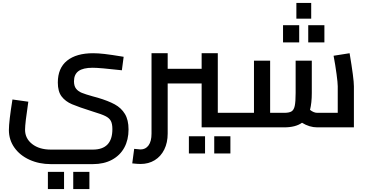

<svg xmlns="http://www.w3.org/2000/svg" viewBox="-20 -859 2479 1295"><path d="M40 18Q40 -39 64 -188L171 -173Q149 -27 149 16Q149 75 197 112.5Q245 150 323 150H606Q738 150 738 12Q738 -24 727.5 -43.5Q717 -63 691 -76Q665 -89 608 -106Q510 -137 465.5 -156Q421 -175 395.5 -208.5Q370 -242 370 -302Q370 -400 432.5 -450Q495 -500 608 -500Q642 -500 685.5 -495Q729 -490 814 -476L802 -385Q652 -402 605 -402Q540 -402 509.5 -379.5Q479 -357 479 -311Q479 -279 493 -261Q507 -243 531.5 -233Q556 -223 606 -209L639 -200Q710 -179 754 -155Q798 -131 822.5 -90.5Q847 -50 847 14Q847 84 818.5 136.5Q790 189 735.5 218.5Q681 248 606 248H323Q244 248 179 218.5Q114 189 77 136.5Q40 84 40 18ZM303 300H412V416H303ZM474 300H583V416H474Z M1583 -49Q1583 -24 1579 -12Q1575 0 1563 0H1340V-296H1111V42Q1111 103 1088 149.5Q1065 196 1023.5 221.5Q982 247 928 247Q908 247 872 243L885 145Q925 149 928 149Q962 149 982 121.5Q1002 94 1002 42V-500H1111V-395H1340V-500H1449V-98H1563Q1575 -98 1579 -86Q1583 -74 1583 -49ZM1254 60H1363V176H1254ZM1425 60H1534V176H1425Z M2367 -277V0H2120Q2067 0 2017 -31Q1973 0 1897 0H1563Q1551 0 1547 -12Q1543 -24 1543 -49Q1543 -74 1547 -86Q1551 -98 1563 -98H1693V-450H1802V-98H1897Q1930 -98 1946 -107.5Q1962 -117 1968 -145Q1974 -173 1974 -232V-450H2083V-232Q2083 -165 2071 -118Q2096 -98 2120 -98H2258V-277Q2258 -300 2250 -359.5Q2242 -419 2230 -483L2338 -500Q2367 -328 2367 -277ZM1979 -839H2079V-733H1979ZM1889 -689H1998V-573H1889ZM2059 -689H2168V-573H2059Z"/></svg>

Font: Cairo SemiBold
Style: Regular
Weight: 600
Designer: Mohamed Gaber, Accademia di Belle Arti di Urbino and others
Foundry: Kief Type Foundry, Accademia di Belle Arti di Urbino and others
Version: Version 3.011